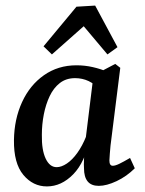

<svg xmlns="http://www.w3.org/2000/svg" viewBox="-20 -659 520 688"><path d="M148 9Q98 9 63.5 -32.5Q29 -74 30 -157Q31 -232 59 -293Q87 -354 137.5 -389.5Q188 -425 254 -425Q284 -425 312.5 -418.5Q341 -412 364 -402L339 -335Q320 -358 297.5 -368.5Q275 -379 249 -379Q217 -379 194.5 -361.5Q172 -344 158 -314.5Q144 -285 137 -249Q130 -213 130 -176Q129 -122 143.5 -91Q158 -60 183 -60Q200 -60 219.5 -73Q239 -86 257 -111Q275 -136 289 -171L302 -164Q285 -78 242.5 -34.5Q200 9 148 9ZM334 7Q307 7 294 -9Q281 -25 281 -56Q280 -68 281 -87Q282 -106 283 -129L315 -389L393 -430L411 -416L376 -137Q375 -124 373.5 -108Q372 -92 372 -84Q372 -65 384 -65Q393 -65 407.5 -72Q422 -79 446 -93L463 -56Q434 -27 398 -10Q362 7 334 7ZM136 -493 254 -635 321 -639 401 -490 365 -464 280 -565 166 -464Z"/></svg>

Font: Yrsa Medium
Style: Italic
Weight: 500
Italic angle: -7.10001°
Designer: Anna Giedrys (Yrsa+Rasa design), David Brezina (Yrsa art-direction, Rasa art-direction, design)
Foundry: Rosetta Type Foundry
Version: Version 2.004